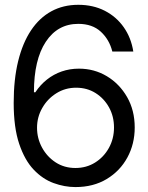

<svg xmlns="http://www.w3.org/2000/svg" viewBox="-20 -757 608 787"><path d="M289.1 9.8Q244.6 9.8 199.7 -6.6Q154.8 -22.9 117.9 -61.8Q81.1 -100.6 58.6 -167.5Q36.1 -234.4 36.1 -335Q36.1 -431.6 54.4 -506.3Q72.8 -581.1 107.2 -632.6Q141.6 -684.1 190.4 -710.7Q239.3 -737.3 300.8 -737.3Q361.8 -737.3 409.4 -712.9Q457 -688.5 487.3 -645.3Q517.6 -602.1 526.4 -545.9H440.4Q428.2 -594.7 393.3 -627Q358.4 -659.2 300.8 -659.2Q216.3 -659.2 167.7 -585.7Q119.1 -512.2 119.1 -378.9H125Q145 -409.2 172.4 -430.9Q199.7 -452.6 232.9 -464.1Q266.1 -475.6 303.7 -475.6Q366.2 -475.6 418 -444.6Q469.7 -413.6 501 -359.1Q532.2 -304.7 532.2 -234.4Q532.2 -167 502.2 -111.6Q472.2 -56.2 417.5 -23.2Q362.8 9.8 289.1 9.8ZM289.1 -68.4Q334 -68.4 369.6 -90.6Q405.3 -112.8 426.3 -150.6Q447.3 -188.5 447.3 -234.4Q447.3 -279.8 427 -316.7Q406.7 -353.5 371.8 -375.5Q336.9 -397.5 292 -397.5Q247.1 -397.5 210.7 -374.5Q174.3 -351.6 153.1 -314.2Q131.8 -276.9 131.8 -233.4Q131.8 -189.9 152.3 -152.1Q172.9 -114.3 208.3 -91.3Q243.7 -68.4 289.1 -68.4Z"/></svg>

Font: Inter Tight
Style: Regular
Weight: 400
Designer: Rasmus Andersson
Foundry: rsms
Version: Version 3.002